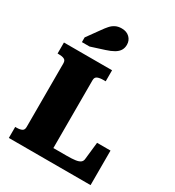

<svg xmlns="http://www.w3.org/2000/svg" viewBox="-226 -1106 1128 1237"><g transform="rotate(30 338.0 -487.5)"><path d="M392 -710H34V-628H44Q68 -628 83 -621Q98 -614 98 -592V-118Q98 -96 83 -89Q68 -82 44 -82H34V0H642V-257H542L528 -131Q527 -113 515 -103.5Q503 -94 478.5 -90.5Q454 -87 415 -87H315V-592Q315 -614 331.5 -621Q348 -628 375 -628H392ZM200 -898 133 -805V-770H190L290 -802Q325 -813 348 -826.5Q371 -840 382 -858Q393 -876 393 -900Q393 -932 371 -953.5Q349 -975 312 -975Q286 -975 266.5 -965.5Q247 -956 231.5 -938.5Q216 -921 200 -898Z"/></g></svg>

Font: Roboto Serif ExtraBold
Style: Regular
Weight: 800
Designer: Greg Gazdowicz
Foundry: Commercial Type
Version: Version 1.008